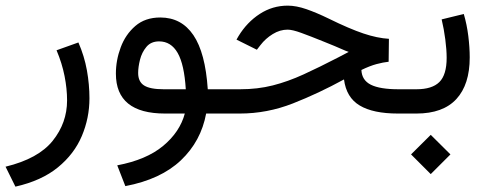

<svg xmlns="http://www.w3.org/2000/svg" viewBox="-25 -411 1768 695"><path d="M258.8 -257.3Q280.3 -208 289.6 -156.5Q298.8 -105 298.8 -55.2Q298.8 16.1 271.2 81.3Q243.7 146.5 184.6 194.8Q125.5 243.2 30.8 264.6L-4.9 192.4Q113.8 163.6 165.8 98.6Q217.8 33.7 217.8 -47.4Q217.8 -89.8 208.7 -135.7Q199.7 -181.6 179.7 -229Z M555.2 -347.7Q631.8 -347.7 675 -283.9Q718.3 -220.2 727.1 -87.9H784.2V0H721.2Q702.6 100.1 629.9 169.2Q557.1 238.3 428.7 262.7L399.4 187.5Q504.9 167.5 565.4 117.2Q626 66.9 644 0H572.3Q394.5 0 394.5 -144.5Q394.5 -192.9 411.9 -239.5Q429.2 -286.1 464.8 -316.9Q500.5 -347.7 555.2 -347.7ZM647.5 -87.9Q642.1 -177.2 618.2 -219.2Q594.2 -261.2 550.8 -261.2Q521.5 -261.2 504.9 -241.2Q488.3 -221.2 481.7 -194.6Q475.1 -168 475.1 -147Q475.1 -115.2 496.6 -101.6Q518.1 -87.9 567.4 -87.9Z M1381.8 -187.5Q1362.3 -185.5 1337.9 -179Q1313.5 -172.4 1283.2 -157.7Q1284.7 -120.6 1317.6 -104.2Q1350.6 -87.9 1417.5 -87.9H1443.8V0H1415.5Q1325.7 0 1277.1 -29.1Q1228.5 -58.1 1220.2 -123.5Q1128.4 -73.2 1035.2 -36.6Q941.9 0 842.8 0H764.6V-87.9H844.2Q907.7 -87.9 962.4 -101.8Q1017.1 -115.7 1073.7 -141.6Q1130.4 -167.5 1199.2 -203.1L1237.3 -223.1Q1226.6 -226.6 1210 -234.1Q1193.4 -241.7 1147 -260.3Q1097.7 -280.3 1065.4 -292Q1033.2 -303.7 1016.1 -303.7Q988.3 -303.7 962.2 -287.6Q936 -271.5 918 -248L904.8 -231L831.1 -267.6L838.4 -280.3Q869.1 -330.6 915.3 -360.6Q961.4 -390.6 1016.6 -390.6Q1047.4 -390.6 1084.5 -377.7Q1121.6 -364.7 1164.6 -343.8Q1240.2 -306.6 1290.5 -289.8Q1340.8 -272.9 1382.8 -270.5Z M1675.3 -203.1Q1675.3 -105 1627 -52.5Q1578.6 0 1482.4 0H1424.3V-87.9H1482.4Q1539.1 -87.9 1565.4 -114Q1591.8 -140.1 1591.8 -201.7Q1591.8 -230.5 1586.9 -268.3Q1582 -306.2 1573.7 -340.8L1653.8 -360.4Q1665 -322.3 1670.2 -280.5Q1675.3 -238.8 1675.3 -203.1ZM1462.9 147.9 1534.2 77.1 1605.5 147.9 1534.2 219.2Z"/></svg>

Font: Vazir FD-WOL-UI
Style: Regular-FD-WOL-UI
Weight: 400
Designer: Saber Rastikerdar
Foundry: Saber Rastikerdar
Version: Version 30.1.0